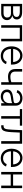

<svg xmlns="http://www.w3.org/2000/svg" viewBox="2152 -2739 598 4942"><g transform="rotate(90 2451.0 -268.0)"><path d="M79.1 0V-539.1H293Q380.4 -539.1 430.9 -502.2Q481.4 -465.3 481.4 -401.4Q481.4 -354 453.9 -324.5Q426.3 -294.9 379.4 -284.7Q411.6 -278.8 438.5 -261.5Q465.3 -244.1 481.9 -215.6Q498.5 -187 498.5 -147.5Q498.5 -104.5 477.1 -71.3Q455.6 -38.1 416.7 -19Q377.9 0 324.7 0ZM141.6 -60.5H324.7Q374 -60.5 402.8 -85.4Q431.6 -110.4 431.6 -152.3Q431.6 -197.3 404.3 -223.9Q377 -250.5 331.5 -250.5H141.6ZM141.6 -306.6H297.4Q352.1 -306.6 383.8 -330.8Q415.5 -355 415.5 -396.5Q415.5 -436 383.3 -457.3Q351.1 -478.5 293 -478.5H141.6Z M1043.9 -539.1V0H979V-478H694.3V0H628.9V-539.1Z M1419.9 11.2Q1344.2 11.2 1288.8 -24.2Q1233.4 -59.6 1203.4 -122.3Q1173.3 -185.1 1173.3 -266.6Q1173.3 -348.6 1203.4 -411.9Q1233.4 -475.1 1287.1 -511Q1340.8 -546.9 1410.6 -546.9Q1457.5 -546.9 1499.3 -530Q1541 -513.2 1573.5 -479.2Q1606 -445.3 1624.5 -394.8Q1643.1 -344.2 1643.1 -276.9V-250.5H1214.8V-307.1H1607.4L1577.6 -286.1Q1577.6 -344.7 1557.4 -390.4Q1537.1 -436 1499.8 -462.2Q1462.4 -488.3 1410.6 -488.3Q1359.4 -488.3 1320.8 -461.4Q1282.2 -434.6 1260.7 -389.9Q1239.3 -345.2 1239.3 -290.5V-258.8Q1239.3 -195.3 1261.2 -147.9Q1283.2 -100.6 1324 -74.2Q1364.7 -47.9 1419.9 -47.9Q1458.5 -47.9 1488 -60.1Q1517.6 -72.3 1537.8 -93.5Q1558.1 -114.7 1567.9 -140.6L1630.9 -125Q1618.7 -87.9 1589.8 -56.6Q1561 -25.4 1517.8 -7.1Q1474.6 11.2 1419.9 11.2Z M1954.6 -175.3Q1861.8 -175.3 1809.3 -222.4Q1756.8 -269.5 1756.8 -365.2V-539.1H1822.3V-365.2Q1822.3 -297.9 1857.9 -267.1Q1893.6 -236.3 1954.1 -236.3Q2003.4 -236.3 2047.4 -246.6Q2091.3 -256.8 2136.2 -272.9V-210.9Q2104 -199.7 2074.7 -191.7Q2045.4 -183.6 2016.4 -179.4Q1987.3 -175.3 1954.6 -175.3ZM2095.2 0V-539.1H2160.6V0Z M2463.4 11.2Q2414.1 11.2 2373.3 -7.3Q2332.5 -25.9 2308.3 -62.3Q2284.2 -98.6 2284.2 -150.9Q2284.2 -191.4 2299.6 -218.8Q2314.9 -246.1 2343 -263.4Q2371.1 -280.8 2409.4 -291Q2447.8 -301.3 2494.1 -307.1Q2540 -313 2571.3 -317.1Q2602.5 -321.3 2618.9 -330.8Q2635.3 -340.3 2635.3 -360.4V-372.1Q2635.3 -408.2 2620.1 -434.1Q2605 -460 2576.4 -474.1Q2547.9 -488.3 2506.8 -488.3Q2467.8 -488.3 2438.2 -475.8Q2408.7 -463.4 2389.6 -443.1Q2370.6 -422.9 2362.8 -397.9L2298.8 -414.6Q2313.5 -460 2344.7 -489Q2376 -518.1 2418 -532.5Q2460 -546.9 2505.9 -546.9Q2540 -546.9 2574.7 -537.6Q2609.4 -528.3 2637.7 -507.6Q2666 -486.8 2683.3 -452.4Q2700.7 -418 2700.7 -367.7V0H2636.2V-85.9H2631.8Q2620.6 -61 2598.1 -38.8Q2575.7 -16.6 2542.2 -2.7Q2508.8 11.2 2463.4 11.2ZM2473.1 -47.4Q2523.4 -47.4 2559.8 -68.8Q2596.2 -90.3 2615.7 -127Q2635.3 -163.6 2635.3 -207.5V-284.2Q2628.4 -277.8 2612.5 -272.5Q2596.7 -267.1 2575.9 -262.9Q2555.2 -258.8 2533.7 -255.9Q2512.2 -252.9 2493.7 -250.5Q2448.7 -245.1 2416.5 -233.2Q2384.3 -221.2 2367.2 -200.7Q2350.1 -180.2 2350.1 -147.9Q2350.1 -116.2 2366.2 -93.8Q2382.3 -71.3 2410.2 -59.3Q2438 -47.4 2473.1 -47.4Z M2968.8 0V-480H2787.1V-539.1H3214.8V-480H3034.2V0Z M3203.6 0V-61H3220.7Q3248.5 -61 3266.4 -70.8Q3284.2 -80.6 3294.4 -105.5Q3304.7 -130.4 3309.8 -174.6Q3314.9 -218.8 3318.4 -287.6L3330.1 -539.1H3679.2V0H3613.3V-478H3392.1L3381.8 -266.6Q3377.4 -176.3 3364.3 -116.9Q3351.1 -57.6 3319.1 -28.8Q3287.1 0 3227.1 0Z M4055.2 11.2Q3979.5 11.2 3924.1 -24.2Q3868.7 -59.6 3838.6 -122.3Q3808.6 -185.1 3808.6 -266.6Q3808.6 -348.6 3838.6 -411.9Q3868.7 -475.1 3922.4 -511Q3976.1 -546.9 4045.9 -546.9Q4092.8 -546.9 4134.5 -530Q4176.3 -513.2 4208.7 -479.2Q4241.2 -445.3 4259.8 -394.8Q4278.3 -344.2 4278.3 -276.9V-250.5H3850.1V-307.1H4242.7L4212.9 -286.1Q4212.9 -344.7 4192.6 -390.4Q4172.4 -436 4135 -462.2Q4097.7 -488.3 4045.9 -488.3Q3994.6 -488.3 3956.1 -461.4Q3917.5 -434.6 3896 -389.9Q3874.5 -345.2 3874.5 -290.5V-258.8Q3874.5 -195.3 3896.5 -147.9Q3918.5 -100.6 3959.2 -74.2Q4000 -47.9 4055.2 -47.9Q4093.8 -47.9 4123.3 -60.1Q4152.8 -72.3 4173.1 -93.5Q4193.4 -114.7 4203.1 -140.6L4266.1 -125Q4253.9 -87.9 4225.1 -56.6Q4196.3 -25.4 4153.1 -7.1Q4109.9 11.2 4055.2 11.2Z M4773.9 -306.2V-245.1H4454.1V-306.2ZM4470.7 -539.1V0H4405.3V-539.1ZM4822.8 -539.1V0H4757.3V-539.1Z"/></g></svg>

Font: Inter 18pt Light
Style: Regular
Weight: 300
Designer: Rasmus Andersson
Foundry: rsms
Version: Version 4.001;git-66647c0bb